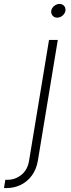

<svg xmlns="http://www.w3.org/2000/svg" viewBox="-111 -748 357 972"><path d="M137.2 -545.9H181.6L80.6 65.9Q73.2 108.9 50.8 139.9Q28.3 170.9 -5.1 187.5Q-38.6 204.1 -79.1 204.1H-90.8L-84 162.1H-72.8Q-33.2 162.1 -2.2 136.7Q28.8 111.3 36.1 65.9ZM178.2 -658.7Q164.1 -658.7 155.3 -668.9Q146.5 -679.2 148.4 -693.4Q150.9 -708 163.3 -718Q175.8 -728 189.9 -728Q205.1 -728 213.6 -718Q222.2 -708 220.2 -693.4Q217.8 -679.2 205.6 -668.9Q193.4 -658.7 178.2 -658.7Z"/></svg>

Font: Inter ExtraLight
Style: Italic
Weight: 250
Italic angle: -9.3988°
Designer: Rasmus Andersson
Foundry: rsms
Version: Version 4.001;git-66647c0bb